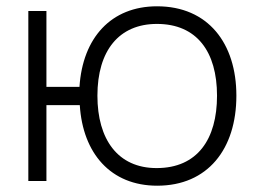

<svg xmlns="http://www.w3.org/2000/svg" viewBox="-20 -575 811 610"><path d="M479.5 15C639.5 15 731 -101 731 -271C731 -437.5 641 -555 479 -555C333 -555 242.5 -455 232.5 -299H127.5V-540H70V0H127.5V-241H233.5C243 -88 331.5 15 479.5 15ZM477.5 -41C354.5 -41 289.5 -132 289.5 -271C289.5 -414 358 -499 478.5 -499C605.5 -499 669.5 -410.5 669.5 -271C669.5 -133 607.5 -41 477.5 -41Z"/></svg>

Font: Hauora Light
Style: Regular
Weight: 300
Designer: Wayne Shih
Foundry: WCYS
Version: Version 1.001;hotconv 1.0.109;makeotfexe 2.5.65596